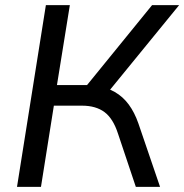

<svg xmlns="http://www.w3.org/2000/svg" viewBox="-20 -725 715 745"><path d="M46 0 158 -705H251L201 -395H325L304 -378L570 -705H675L395 -362L354 -391Q394 -386 425.5 -368Q457 -350 479.5 -319.5Q502 -289 517 -246L601 0H507L438 -206Q419 -265 385.5 -290Q352 -315 298 -315H189L139 0Z"/></svg>

Font: Nunito Sans 12pt Medium
Style: Italic
Weight: 500
Italic angle: -9°
Designer: Vernon Adams
Foundry: Vernon Adams
Version: Version 3.101;gftools[0.9.27]